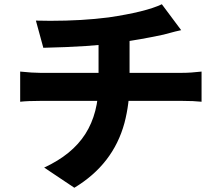

<svg xmlns="http://www.w3.org/2000/svg" viewBox="-20 -822 1040 904"><path d="M217 -724Q367 -724 491 -740Q667 -766 742 -802L833 -680Q801 -673 784 -668L750 -659Q689 -646 643 -638Q597 -630 535 -620Q406 -602 184 -597L149 -725Q171 -724 217 -724ZM444 -430V-631L590 -647V-483V-447V-433Q590 -335 566 -243Q513 -48 330 62L188 -33Q320 -94 382 -191.5Q444 -289 444 -430ZM169 -479H436H564H685H781H836Q878 -479 929 -485V-343Q892 -347 838 -347H567H438H317H221H170Q111 -347 75 -343V-485Q133 -479 169 -479Z"/></svg>

Font: Merged Yaku Han JP ExtraBold
Style: Regular
Weight: 800
Designer: Ryoko NISHIZUKA 西塚涼子 (kana, bopomofo & ideographs); Paul D. Hunt (Latin, Greek & Cyrillic); Sandoll Communications 산돌커뮤니
Foundry: Adobe
Version: Version 2.004